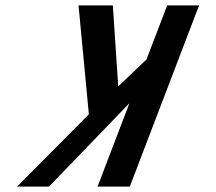

<svg xmlns="http://www.w3.org/2000/svg" viewBox="-20 -687 796 707"><path d="M395.5 -667H269.2L307.2 -266L43 0H160.5L456.6 -307L339.3 0H458L713 -667H595.5L519.4 -468L415.3 -369Z"/></svg>

Font: Din Kursivschrift
Style: Extended Italic
Weight: 400
Version: Version 1.089